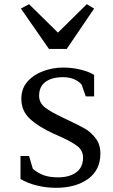

<svg xmlns="http://www.w3.org/2000/svg" viewBox="-20 -886 539 918"><path d="M119 -866 257 -730 395 -866 430 -845 299 -652H214L80 -845ZM119 -140 137 -79Q163 -57 191 -47.5Q219 -38 257 -38Q312 -38 344.5 -62Q377 -86 377 -132Q377 -166 351 -186.5Q325 -207 270 -232Q246 -242 234 -248Q164 -280 123 -318Q82 -356 82 -414Q82 -463 112 -496.5Q142 -530 188 -546.5Q234 -563 281 -563Q326 -563 366 -553Q406 -543 430 -528V-425H390L370 -482Q338 -517 281 -517Q228 -517 197.5 -494.5Q167 -472 167 -428Q167 -394 195.5 -372Q224 -350 282 -323L303 -313Q360 -286 387.5 -270Q415 -254 437.5 -224.5Q460 -195 460 -152Q460 -73 401 -30.5Q342 12 248 12Q203 12 158.5 1.5Q114 -9 78 -30V-140Z"/></svg>

Font: Grenzecho Serif
Style: Serif-Regular
Weight: 400
Designer: Dan Reynolds
Foundry: Dan Reynolds
Version: Version 1.001; ttfautohint (v1.1) -l 5 -r 5 -G 72 -x 0 -D la